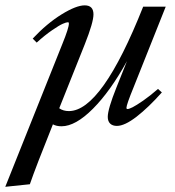

<svg xmlns="http://www.w3.org/2000/svg" viewBox="-81 -472 665 728"><path d="M152.3 6.8Q132.8 6.8 119.6 -0.5Q54.7 161.1 32.2 226.6L-61 236.3L155.8 -306.2Q180.2 -366.2 180.2 -382.8Q180.2 -387.7 176.8 -387.7Q170.4 -387.7 157 -381.8Q143.6 -376 116.5 -357.4Q89.4 -338.9 58.1 -310.5L43 -325.7Q97.2 -383.3 152.6 -417.5Q208 -451.7 240.2 -451.7Q273.4 -451.7 273.4 -417.5Q273.4 -387.2 240.7 -304.7L143.6 -61.5Q158.7 -50.8 180.2 -50.8Q304.7 -50.8 461.9 -446.8H547.4L425.8 -141.6Q398.4 -74.7 398.4 -63Q398.4 -58.6 402.8 -58.6Q408.2 -58.6 421.9 -65.4Q435.5 -72.3 461.7 -90.3Q487.8 -108.4 518.1 -134.8L532.7 -121.6Q481.9 -64.5 436.8 -29.5Q391.6 5.4 362.3 5.4Q345.7 5.4 336.7 -3.4Q327.6 -12.2 327.6 -28.8Q327.6 -58.1 360.4 -140.1L400.4 -240.2Q337.9 -126.5 271.5 -59.8Q205.1 6.8 152.3 6.8Z"/></svg>

Font: Elstob 10pt Medium
Style: Italic
Weight: 500
Italic angle: -20°
Designer: Peter S. Baker
Version: Version 1.015